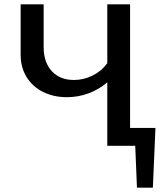

<svg xmlns="http://www.w3.org/2000/svg" viewBox="-20 -678 765 893"><path d="M691 195H617L609 0H479V-295Q439 -261 391 -243.5Q343 -226 291 -226Q230 -226 181 -250Q132 -274 104 -319Q76 -364 76 -424V-658H183V-459Q183 -388 221 -347Q259 -306 324 -306Q369 -306 410.5 -326.5Q452 -347 479 -384V-658H585V-83H703Z"/></svg>

Font: Ysabeau Infant Semibold
Style: Regular
Weight: 600
Designer: Christian Thalmann (Catharsis Fonts)
Version: Version 0.003